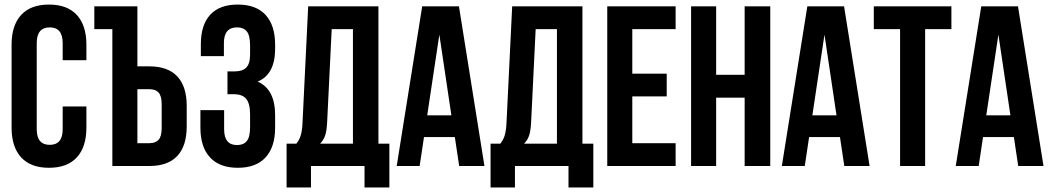

<svg xmlns="http://www.w3.org/2000/svg" viewBox="-20 -728 4607 842"><path d="M254.9 -261.2H358.9V-168Q358.9 -83.5 316.9 -37.8Q274.9 7.8 194.8 7.8Q114.7 7.8 72.8 -37.8Q30.8 -83.5 30.8 -168V-532.2Q30.8 -616.7 72.8 -662.4Q114.7 -708 194.8 -708Q274.9 -708 316.9 -662.4Q358.9 -616.7 358.9 -532.2V-463.9H254.9V-539.1Q254.9 -607.9 198.2 -607.9Q141.1 -607.9 141.1 -539.1V-161.1Q141.1 -92.8 198.2 -92.8Q254.9 -92.8 254.9 -161.1Z M393.6 -600.1V-700.2H582.5V-437H634.8Q716.3 -437 757.6 -392.8Q798.8 -348.6 798.8 -264.2V-172.9Q798.8 -88.4 757.6 -44.2Q716.3 0 634.8 0H472.7V-600.1ZM582.5 -100.1H634.8Q662.1 -100.1 675.5 -115Q689 -129.9 689 -166V-271Q689 -307.1 675.5 -322Q662.1 -336.9 634.8 -336.9H582.5Z M1076.7 -488.8V-527.8Q1076.7 -572.8 1062.3 -590.3Q1047.9 -607.9 1019.5 -607.9Q961.9 -607.9 961.9 -539.1V-481.9H860.8V-534.2Q860.8 -618.7 901.9 -663.3Q942.9 -708 1022.9 -708Q1103 -708 1144.8 -662.4Q1186.5 -616.7 1186.5 -532.2V-514.2Q1186.5 -401.9 1109.9 -370.1Q1186.5 -336.9 1186.5 -223.1V-168Q1186.5 -83.5 1144.8 -37.8Q1103 7.8 1022.9 7.8Q942.9 7.8 900.9 -37.8Q858.9 -83.5 858.9 -168V-245.1H962.9V-161.1Q962.9 -91.8 1019.5 -91.8Q1047.9 -91.8 1062.3 -109.4Q1076.7 -127 1076.7 -170.9V-226.1Q1076.7 -273.9 1059.8 -294.4Q1043 -314.9 1004.9 -314.9H977.5V-415H1010.7Q1043.5 -415 1060.1 -431.9Q1076.7 -448.7 1076.7 -488.8Z M1687.5 94.2H1578.6V0H1343.8V94.2H1236.8V-98.1H1279.8Q1293.5 -115.2 1299.3 -136Q1305.2 -156.7 1306.6 -189L1331.5 -700.2H1639.6V-98.1H1687.5ZM1434.6 -600.1 1414.6 -190.9Q1412.6 -152.3 1405.3 -132.1Q1397.9 -111.8 1383.8 -98.1H1527.8V-600.1Z M1992.7 -700.2 2104.5 0H1993.7L1974.6 -127H1839.4L1820.3 0H1719.7L1831.5 -700.2ZM1906.7 -576.2 1853.5 -222.2H1959.5Z M2582 94.2H2473.1V0H2238.3V94.2H2131.3V-98.1H2174.3Q2188 -115.2 2193.8 -136Q2199.7 -156.7 2201.2 -189L2226.1 -700.2H2534.2V-98.1H2582ZM2329.1 -600.1 2309.1 -190.9Q2307.1 -152.3 2299.8 -132.1Q2292.5 -111.8 2278.3 -98.1H2422.4V-600.1Z M2752.9 -600.1V-404.8H2903.8V-305.2H2752.9V-100.1H2942.9V0H2643.1V-700.2H2942.9V-600.1Z M3120.6 -299.8V0H3010.7V-700.2H3120.6V-399.9H3245.6V-700.2H3357.9V0H3245.6V-299.8Z M3681.6 -700.2 3793.5 0H3682.6L3663.6 -127H3528.3L3509.3 0H3408.7L3520.5 -700.2ZM3595.7 -576.2 3542.5 -222.2H3648.4Z M3812 -600.1V-700.2H4152.3V-600.1H4037.1V0H3927.2V-600.1Z M4444.3 -700.2 4556.2 0H4445.3L4426.3 -127H4291L4272 0H4171.4L4283.2 -700.2ZM4358.4 -576.2 4305.2 -222.2H4411.1Z"/></svg>

Font: VL Bebas Neue Bold
Style: Regular
Weight: 700
Designer: Ryoichi Tsunekawa
Foundry: Ryoichi Tsunekawa
Version: Version 1.300